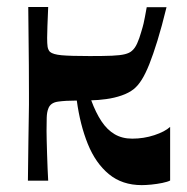

<svg xmlns="http://www.w3.org/2000/svg" viewBox="-20 -514 533 547"><path d="M117.3 -494.1Q116 -461.8 115.1 -439.5Q114.3 -417.3 114.3 -406Q114.3 -389.6 115.6 -380.8Q117 -372 122.3 -366.3Q130.7 -358.9 155.7 -356.6Q180.7 -354.3 235.8 -354.3Q275.8 -354.3 299.3 -355.3Q322.8 -356.3 335.8 -359.6Q348.9 -362.9 355.5 -368.9Q364.5 -376.3 370.8 -390.4Q377.1 -404.5 382.1 -422.2Q387.1 -438.5 389.1 -447.3Q391 -456.1 392.9 -465.8Q394.7 -475.4 398 -493.4H454.4Q440.8 -437.7 428.5 -398Q416.2 -358.3 405.4 -331.1Q394.5 -303.9 383.8 -286.9Q373.1 -269.9 361.4 -260.5Q347.4 -249.2 326.5 -242Q305.7 -234.8 282.6 -231.7Q259.6 -228.5 239.9 -228.2Q252.8 -193.1 269.1 -168.5Q285.4 -144 306.8 -131.5Q328.1 -119 356.7 -119Q389.5 -119 419.6 -128.9Q449.7 -138.8 464.7 -152.5V0.3Q457.7 4 442.3 7.2Q427 10.3 410.9 11.9Q394.9 13.4 383.9 13.4Q328.1 13.4 290.3 -17.8Q252.4 -49 230.2 -103.8Q208.1 -158.6 198.8 -227.5Q166.3 -227.5 144.8 -224.4Q123.3 -221.2 117.6 -204.5Q113.6 -194.8 113.1 -178.9Q112.6 -163.1 112.6 -141.1Q112.6 -133.1 113 -115.3Q113.3 -97.5 114.1 -75.9Q115 -54.2 115.6 -33.6Q116.3 -13 117.3 0.7H59.5Q60.5 -74.7 61 -116.8Q61.5 -158.8 62 -180.8Q62.5 -202.8 62.5 -215.8Q62.5 -228.7 62.5 -246.4Q62.5 -267.3 62.2 -328.1Q61.9 -389 60.5 -494.1Z"/></svg>

Font: Ojuju ExtraLight
Style: Regular
Weight: 200
Designer: Chisaokwu Joboson, Mirko Velimirovic
Foundry: Udi Foundry
Version: Version 1.000